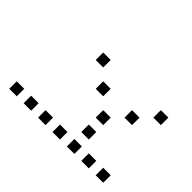

<svg xmlns="http://www.w3.org/2000/svg" viewBox="-171 -821 942 942"><g transform="rotate(-45 300.0 -350.0)"><path d="M25 -676Q24 -676 24 -676Q24 -676 24 -675V-625Q24 -624 24 -624Q24 -624 25 -624H75Q76 -624 76 -624Q76 -624 76 -625V-675Q76 -676 76 -676Q76 -676 75 -676ZM25 -576Q24 -576 24 -576Q24 -576 24 -575V-525Q24 -524 24 -524Q24 -524 25 -524H75Q76 -524 76 -524Q76 -524 76 -525V-575Q76 -576 76 -576Q76 -576 75 -576ZM25 -476Q24 -476 24 -476Q24 -476 24 -475V-425Q24 -424 24 -424Q24 -424 25 -424H75Q76 -424 76 -424Q76 -424 76 -425V-475Q76 -476 76 -476Q76 -476 75 -476ZM425 -476Q424 -476 424 -476Q424 -476 424 -475V-425Q424 -424 424 -424Q424 -424 425 -424H475Q476 -424 476 -424Q476 -424 476 -425V-475Q476 -476 476 -476Q476 -476 475 -476ZM25 -376Q24 -376 24 -376Q24 -376 24 -375V-325Q24 -324 24 -324Q24 -324 25 -324H75Q76 -324 76 -324Q76 -324 76 -325V-375Q76 -376 76 -376Q76 -376 75 -376ZM325 -376Q324 -376 324 -376Q324 -376 324 -375V-325Q324 -324 324 -324Q324 -324 325 -324H375Q376 -324 376 -324Q376 -324 376 -325V-375Q376 -376 376 -376Q376 -376 375 -376ZM25 -276Q24 -276 24 -276Q24 -276 24 -275V-225Q24 -224 24 -224Q24 -224 25 -224H75Q76 -224 76 -224Q76 -224 76 -225V-275Q76 -276 76 -276Q76 -276 75 -276ZM125 -276Q124 -276 124 -276Q124 -276 124 -275V-225Q124 -224 124 -224Q124 -224 125 -224H175Q176 -224 176 -224Q176 -224 176 -225V-275Q176 -276 176 -276Q176 -276 175 -276ZM225 -276Q224 -276 224 -276Q224 -276 224 -275V-225Q224 -224 224 -224Q224 -224 225 -224H275Q276 -224 276 -224Q276 -224 276 -225V-275Q276 -276 276 -276Q276 -276 275 -276ZM25 -176Q24 -176 24 -176Q24 -176 24 -175V-125Q24 -124 24 -124Q24 -124 25 -124H75Q76 -124 76 -124Q76 -124 76 -125V-175Q76 -176 76 -176Q76 -176 75 -176ZM325 -176Q324 -176 324 -176Q324 -176 324 -175V-125Q324 -124 324 -124Q324 -124 325 -124H375Q376 -124 376 -124Q376 -124 376 -125V-175Q376 -176 376 -176Q376 -176 375 -176ZM25 -76Q24 -76 24 -76Q24 -76 24 -75V-25Q24 -24 24 -24Q24 -24 25 -24H75Q76 -24 76 -24Q76 -24 76 -25V-75Q76 -76 76 -76Q76 -76 75 -76ZM425 -76Q424 -76 424 -76Q424 -76 424 -75V-25Q424 -24 424 -24Q424 -24 425 -24H475Q476 -24 476 -24Q476 -24 476 -25V-75Q476 -76 476 -76Q476 -76 475 -76Z"/></g></svg>

Font: Doto
Style: Regular
Weight: 400
Monospace: yes
Version: Version 1.000